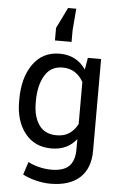

<svg xmlns="http://www.w3.org/2000/svg" viewBox="-65 -849 698 1107"><g transform="rotate(5 284.0 -296.0)"><path d="M48.8 -254.4Q48.8 -381.8 104.5 -460Q160.2 -538.1 258.3 -538.1Q308.6 -538.1 346.7 -517.8Q384.8 -497.6 410.2 -459.5L421.9 -528.3H498.5V2.9Q498.5 104.5 439.5 158.9Q380.4 213.4 269 213.4Q231 213.4 186.8 202.9Q142.6 192.4 108.9 174.3L133.3 99.6Q159.2 114.3 195.8 123.3Q232.4 132.3 268.1 132.3Q338.4 132.3 370.4 100.3Q402.3 68.4 402.3 2.9V-56.6Q376.5 -23.4 340.3 -6.6Q304.2 10.3 257.3 10.3Q160.2 10.3 104.5 -60.1Q48.8 -130.4 48.8 -244.1ZM145 -244.1Q145 -164.6 178.7 -116.2Q212.4 -67.9 281.2 -67.9Q324.7 -67.9 354 -87.6Q383.3 -107.4 402.3 -143.6V-386.7Q383.8 -420.4 354 -440.2Q324.2 -460 282.2 -460Q213.4 -460 179.2 -402.3Q145 -344.7 145 -254.4ZM224.1 -684.1 283.2 -804.7H330.6L320.3 -679.2V-611.8H224.1Z"/></g></svg>

Font: GeogebraSans
Style: Regular
Weight: 400
Designer: Google
Version: Version 1.100140; 2013